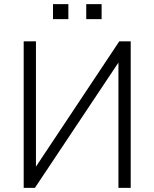

<svg xmlns="http://www.w3.org/2000/svg" viewBox="-20 -904 743 924"><path d="M94 0V-705H153V-81H139L554 -705H609V0H550V-624H564L148 0ZM395 -812V-884H469V-812ZM235 -812V-884H309V-812Z"/></svg>

Font: Nunito Sans 10pt SemiCondensed Light
Style: Regular
Weight: 300
Width: 4
Designer: Vernon Adams
Foundry: Vernon Adams
Version: Version 3.101;gftools[0.9.27]